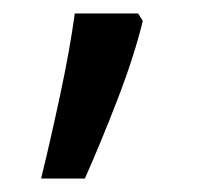

<svg xmlns="http://www.w3.org/2000/svg" viewBox="-20 -136 331 285"><path d="M192 -105Q179 -52 154.5 11.5Q130 75 106 129H41Q55 72 69.5 4Q84 -64 91 -116H185Z"/></svg>

Font: Noto Sans Wancho
Style: Regular
Weight: 400
Designer: Monotype Design Team
Foundry: Monotype Imaging Inc.
Version: Version 2.001; ttfautohint (v1.8.4.7-5d5b)